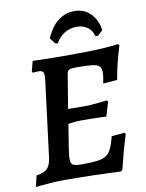

<svg xmlns="http://www.w3.org/2000/svg" viewBox="-95 -928 762 1005"><g transform="rotate(-10 286.5 -426.0)"><path d="M212 -103Q212 -78 225 -71.5Q238 -65 274 -65Q323 -65 353 -69Q383 -73 400.5 -84.5Q418 -96 429 -119.5Q440 -143 450 -183L520 -189L524 -181Q524 -181 516 -155Q508 -129 497 -88.5Q486 -48 475 -2L467 7Q467 7 447 6.5Q427 6 394.5 4.5Q362 3 322.5 2Q283 1 243.5 0.5Q204 0 170 0Q130 0 94 2.5Q58 5 35.5 7.5Q13 10 13 10L27 -49Q69 -55 86 -73Q103 -91 108 -134L158 -530Q162 -562 157 -573Q152 -584 132 -584Q124 -584 112.5 -583Q101 -582 101 -582L97 -589L111 -643Q111 -643 126.5 -642.5Q142 -642 167 -641.5Q192 -641 220.5 -640.5Q249 -640 274 -640Q346 -640 400.5 -641Q455 -642 496 -645Q537 -648 567 -652L572 -643Q572 -643 564.5 -618.5Q557 -594 547 -554Q537 -514 529 -468L454 -462Q454 -462 456 -472Q458 -482 460 -496Q462 -510 462 -522Q462 -543 452 -553Q442 -563 415.5 -566.5Q389 -570 338 -570Q313 -570 301 -568Q289 -566 284.5 -558.5Q280 -551 278 -534L250 -363Q266 -363 294 -362.5Q322 -362 343 -362Q355 -362 374 -363.5Q393 -365 412 -367Q431 -369 444 -370.5Q457 -372 457 -372L463 -365L440 -289Q440 -289 418.5 -290Q397 -291 367 -291.5Q337 -292 311 -292Q290 -292 270 -290Q250 -288 238 -286Q228 -221 220 -173.5Q212 -126 212 -103ZM368 -779Q333 -779 303.5 -761Q274 -743 256 -710L242 -714L220 -743Q232 -773 252 -800Q272 -827 302 -844.5Q332 -862 370 -862Q411 -862 437.5 -843.5Q464 -825 479 -797Q494 -769 498 -739L472 -714L458 -713Q448 -747 424 -763Q400 -779 368 -779Z"/></g></svg>

Font: Alegreya SemiBold
Style: Italic
Weight: 600
Italic angle: -7°
Designer: Juan Pablo del Peral
Foundry: Huerta Tipografica
Version: Version 2.009